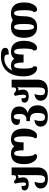

<svg xmlns="http://www.w3.org/2000/svg" viewBox="1514 -2319 1045 4113"><g transform="rotate(-90 2036.5 -262.5)"><path d="M55 80Q55 49 72 21Q89 -7 122 -25.5Q155 -44 200 -45Q189 -20 182 16Q175 52 175 92Q175 138 193.5 159Q212 180 257 180Q305 180 323 143Q341 106 341 18V-353Q341 -379 347 -406H341Q330 -396 318.5 -392.5Q307 -389 291 -389Q281 -389 276 -390Q293 -337 293 -291Q293 -170 148 -170Q81 -170 47 -196Q13 -222 13 -260Q13 -290 33.5 -307.5Q54 -325 107 -325Q107 -281 114.5 -254Q122 -227 147 -227Q184 -227 184 -282Q184 -376 159 -469L219 -490Q220 -469 245.5 -455.5Q271 -442 294 -442Q322 -442 331 -454Q340 -466 340 -498Q340 -522 339 -536H506V31Q506 118 450.5 179Q395 240 268 240Q156 240 105.5 196.5Q55 153 55 80Z M577 -270Q577 -414 635 -482Q693 -550 811 -550Q904 -550 957 -481Q984 -517 1021 -533.5Q1058 -550 1108 -550Q1218 -550 1278.5 -481Q1339 -412 1339 -270Q1339 -182 1316 -118.5Q1293 -55 1257.5 -23Q1222 9 1183 9Q1153 9 1141.5 -3Q1130 -15 1130 -41Q1152 -53 1162.5 -113.5Q1173 -174 1173 -270Q1173 -381 1157.5 -432Q1142 -483 1107 -483Q1073 -483 1058 -432.5Q1043 -382 1043 -280H874Q874 -380 858 -431.5Q842 -483 808 -483Q773 -483 758.5 -433Q744 -383 744 -270Q744 -58 795 -41Q795 -14 781.5 -2.5Q768 9 742 9Q704 9 666 -23Q628 -55 602.5 -118Q577 -181 577 -270Z M1380 78Q1380 47 1397 19Q1414 -9 1447.5 -27.5Q1481 -46 1527 -47Q1502 8 1502 87Q1502 135 1521 157Q1540 179 1585 179Q1632 179 1653 141.5Q1674 104 1674 22Q1674 -71 1639 -107.5Q1604 -144 1535 -144H1498V-220H1543Q1590 -220 1621 -253Q1652 -286 1652 -369Q1652 -490 1594 -490Q1560 -490 1547 -457.5Q1534 -425 1534 -356Q1465 -356 1440.5 -374.5Q1416 -393 1416 -428Q1416 -478 1457 -513Q1498 -548 1606 -548Q1698 -548 1755 -505Q1812 -462 1812 -375Q1812 -302 1773.5 -256Q1735 -210 1675 -191V-189Q1752 -174 1795 -120.5Q1838 -67 1838 29Q1838 82 1814.5 130Q1791 178 1737 208.5Q1683 239 1597 239Q1483 239 1431.5 195Q1380 151 1380 78Z M1935 80Q1935 49 1952 21Q1969 -7 2002 -25.5Q2035 -44 2080 -45Q2069 -20 2062 16Q2055 52 2055 92Q2055 138 2073.5 159Q2092 180 2137 180Q2185 180 2203 143Q2221 106 2221 18V-353Q2221 -379 2227 -406H2221Q2210 -396 2198.5 -392.5Q2187 -389 2171 -389Q2161 -389 2156 -390Q2173 -337 2173 -291Q2173 -170 2028 -170Q1961 -170 1927 -196Q1893 -222 1893 -260Q1893 -290 1913.5 -307.5Q1934 -325 1987 -325Q1987 -281 1994.5 -254Q2002 -227 2027 -227Q2064 -227 2064 -282Q2064 -376 2039 -469L2099 -490Q2100 -469 2125.5 -455.5Q2151 -442 2174 -442Q2202 -442 2211 -454Q2220 -466 2220 -498Q2220 -522 2219 -536H2386V31Q2386 118 2330.5 179Q2275 240 2148 240Q2036 240 1985.5 196.5Q1935 153 1935 80Z M2457 -273Q2457 -509 2569.5 -637Q2682 -765 2893 -765Q3068 -765 3068 -676Q3068 -630 3034 -613Q3000 -596 2925 -598Q2926 -636 2918.5 -655.5Q2911 -675 2891 -683.5Q2871 -692 2831 -692Q2758 -692 2688.5 -648.5Q2619 -605 2581 -524Q2598 -536 2631 -543Q2664 -550 2690 -550Q2782 -550 2837 -481Q2864 -517 2901 -533.5Q2938 -550 2988 -550Q3098 -550 3158.5 -481Q3219 -412 3219 -270Q3219 -182 3196 -118.5Q3173 -55 3137.5 -23Q3102 9 3063 9Q3034 9 3022 -9.5Q3010 -28 3010 -65Q3032 -77 3042.5 -127Q3053 -177 3053 -270Q3053 -381 3037.5 -432Q3022 -483 2987 -483Q2953 -483 2938 -432.5Q2923 -382 2923 -280H2754Q2754 -380 2738 -431.5Q2722 -483 2688 -483Q2653 -483 2638.5 -433Q2624 -383 2624 -270Q2624 -172 2636 -123Q2648 -74 2675 -65Q2675 -24 2667 -7.5Q2659 9 2632 9Q2584 9 2544 -26.5Q2504 -62 2480.5 -126.5Q2457 -191 2457 -273Z M3283 -270Q3283 -550 3518 -550Q3605 -550 3662 -509Q3716 -550 3809 -550Q3920 -550 3980.5 -480Q4041 -410 4041 -270Q4041 -183 4018.5 -119.5Q3996 -56 3960.5 -23.5Q3925 9 3887 9Q3859 9 3847.5 -9.5Q3836 -28 3836 -65Q3857 -77 3866 -126.5Q3875 -176 3875 -270Q3875 -381 3859.5 -432Q3844 -483 3809 -483Q3775 -483 3760 -432.5Q3745 -382 3745 -270Q3745 10 3512 10Q3403 10 3343 -60.5Q3283 -131 3283 -270ZM3580 -270Q3580 -381 3564 -432Q3548 -483 3513 -483Q3479 -483 3464.5 -432.5Q3450 -382 3450 -270Q3450 -159 3465 -107.5Q3480 -56 3515 -56Q3549 -56 3564.5 -107.5Q3580 -159 3580 -270Z"/></g></svg>

Font: Noto Serif Georgian Black Cond
Style: Regular
Weight: 900
Width: 3
Designer: Monotype Design team
Foundry: Monotype Imaging Inc.
Version: Version 1.000